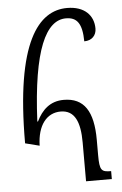

<svg xmlns="http://www.w3.org/2000/svg" viewBox="-54 -807 538 846"><g transform="rotate(-5 214.5 -384.0)"><path d="M102 -174C104 -265 146 -316 207 -316C270 -316 292 -261 292 -172V0H406V-35C363 -35 355 -42 355 -110V-178C355 -304 315 -366 225 -366C164 -366 128 -330 104 -281H101C116 -599 178 -723 266 -723C315 -723 337 -694 338 -615C372 -615 392 -637 392 -667C392 -725 352 -768 275 -768C149 -768 39 -639 39 -190Z"/></g></svg>

Font: Noto Serif Armenian ExtraCondensed
Style: Regular
Weight: 400
Width: 2
Designer: Monotype Design Team
Foundry: Monotype Imaging Inc.
Version: Version 2.008